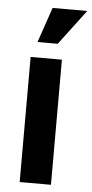

<svg xmlns="http://www.w3.org/2000/svg" viewBox="-53 -762 383 795"><g transform="rotate(5 138.5 -365.0)"><path d="M60 0H190V-520H60ZM83 -584H167L277 -730H133Z"/></g></svg>

Font: Pescante Normal
Style: Regular
Weight: 400
Designer: Ariel Martín Pérez
Foundry: Tunera Type Foundry
Version: Version 1.000;FEAKit 1.0